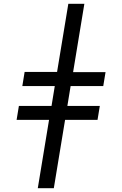

<svg xmlns="http://www.w3.org/2000/svg" viewBox="-20 -843 640 1006"><path d="M178 143 237 -215H67L79 -288H250L267 -392H97L109 -466H279L338 -823H422L363 -465H533L521 -392H350L333 -288H503L491 -215H321L262 143Z"/></svg>

Font: Iosevka SS04 Extended Oblique
Style: Regular
Weight: 400
Width: 7
Italic angle: -9°
Monospace: yes
Designer: Belleve Invis
Foundry: Belleve Invis
Version: Version 19.0.0; ttfautohint (v1.8.4)